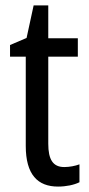

<svg xmlns="http://www.w3.org/2000/svg" viewBox="-20 -678 330 708"><path d="M217 -62C175 -62 158 -90 158 -148V-469H267V-537H158V-658H104L78 -538L17 -512V-469H75V-140C75 -34 119 10 194 10C224 10 253 4 273 -6V-72C257 -66 236 -62 217 -62Z"/></svg>

Font: Noto Sans Khmer Condensed
Style: Regular
Weight: 400
Width: 3
Designer: Danh Hong and the Monotype Design Team
Foundry: Monotype Imaging Inc.
Version: Version 2.004